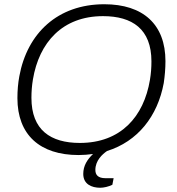

<svg xmlns="http://www.w3.org/2000/svg" viewBox="-20 -718 833 904"><path d="M350 12C373 12 396 10 418 7C391 33 372 62 372 101C372 149 411 166 452 166C468 166 491 161 509 152L515 121H477C441 121 429 105 429 82C429 38 462 8 484 -7C628 -52 722 -170 751 -327C756 -361 759 -395 759 -430C759 -603 654 -698 471 -698C251 -698 108 -561 71 -359C65 -327 62 -292 62 -256C62 -83 168 12 350 12ZM356 -45C218 -45 128 -106 128 -257C128 -286 130 -314 135 -344C164 -518 274 -642 465 -642C603 -642 693 -581 693 -429C693 -400 691 -372 686 -342C657 -168 548 -45 356 -45Z"/></svg>

Font: Archivo ExtraLight
Style: Italic
Weight: 200
Italic angle: -10°
Designer: Hector Gatti
Foundry: Omnibus-Type
Version: Version 2.001